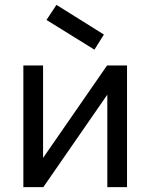

<svg xmlns="http://www.w3.org/2000/svg" viewBox="-20 -769 618 789"><path d="M157 -500V-120L420 -500H502V0H421V-380L158 0H76V-500ZM171 -687 212 -749 407 -627 368 -565Z"/></svg>

Font: NT Somic
Style: Regular
Weight: 400
Designer: Ravid Balaliev — lead type designer, mastering
Michael Voronin — secret advisor, marketing
Ivan Kovalenko — best boy
Foundry: NT Type
Version: Version 0.7